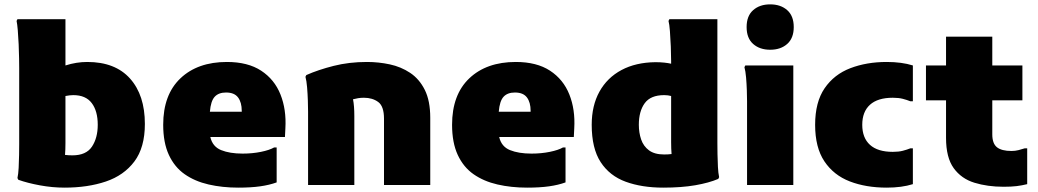

<svg xmlns="http://www.w3.org/2000/svg" viewBox="-20 -848 4756 880"><path d="M276 12Q220 12 163 1.5Q106 -9 64 -24L60 -32Q64 -50 65.5 -79Q67 -108 67.5 -138Q68 -168 68 -188V-536Q68 -551 67.5 -581Q67 -611 65.5 -645.5Q64 -680 61.5 -709.5Q59 -739 56 -752L60 -760H280V-548Q330 -564 380 -564Q508 -564 576 -488Q644 -412 644 -280Q644 -172 596 -108Q548 -44 465 -16Q382 12 276 12ZM280 -192Q280 -177 279.5 -163.5Q279 -150 278 -138Q286 -137 295 -136.5Q304 -136 312 -136Q375 -136 401.5 -176Q428 -216 428 -276Q428 -339 400.5 -375.5Q373 -412 316 -412Q301 -412 280 -408Z M1072 12Q999 12 936 -2.5Q873 -17 826.5 -49.5Q780 -82 754 -138Q728 -194 728 -276Q728 -414 807 -489Q886 -564 1020 -564Q1116 -564 1177 -524Q1238 -484 1265.5 -415Q1293 -346 1288 -260L1286 -220H944Q954 -176 993.5 -160Q1033 -144 1092 -144Q1137 -144 1176 -152Q1215 -160 1236 -172H1248V-12Q1215 0 1172.5 6Q1130 12 1072 12ZM1016 -424Q982 -424 964 -404.5Q946 -385 942 -336H1088V-340Q1088 -379 1071 -401.5Q1054 -424 1016 -424Z M1392 0V-336Q1392 -356 1391 -387Q1390 -418 1387.5 -448Q1385 -478 1380 -496L1384 -504Q1438 -528 1509 -546Q1580 -564 1662 -564Q1715 -564 1766.5 -553Q1818 -542 1860 -514Q1902 -486 1927 -436Q1952 -386 1952 -308V0H1740V-304Q1740 -361 1713.5 -380.5Q1687 -400 1648 -400Q1634 -400 1621.5 -398Q1609 -396 1598 -393Q1604 -363 1604 -316V0Z M2396 12Q2323 12 2260 -2.5Q2197 -17 2150.5 -49.5Q2104 -82 2078 -138Q2052 -194 2052 -276Q2052 -414 2131 -489Q2210 -564 2344 -564Q2440 -564 2501 -524Q2562 -484 2589.5 -415Q2617 -346 2612 -260L2610 -220H2268Q2278 -176 2317.5 -160Q2357 -144 2416 -144Q2461 -144 2500 -152Q2539 -160 2560 -172H2572V-12Q2539 0 2496.5 6Q2454 12 2396 12ZM2340 -424Q2306 -424 2288 -404.5Q2270 -385 2266 -336H2412V-340Q2412 -379 2395 -401.5Q2378 -424 2340 -424Z M3020 12Q2922 12 2848 -15Q2774 -42 2733 -105Q2692 -168 2692 -276Q2692 -364 2727.5 -428Q2763 -492 2828.5 -527Q2894 -562 2984 -563Q3006 -563 3024.5 -561Q3043 -559 3056 -556V-569Q3056 -598 3054.5 -635Q3053 -672 3050.5 -705Q3048 -738 3044 -752L3048 -760H3268V-192Q3268 -172 3268.5 -142Q3269 -112 3270.5 -83Q3272 -54 3276 -36L3272 -28Q3230 -10 3167 1Q3104 12 3020 12ZM2908 -276Q2908 -240 2918.5 -209Q2929 -178 2954.5 -159Q2980 -140 3024 -140Q3044 -140 3058 -142Q3057 -154 3056.5 -167.5Q3056 -181 3056 -196V-408Q3049 -410 3041 -411Q3033 -412 3024 -412Q2962 -412 2935 -375Q2908 -338 2908 -276Z M3510 -620Q3462 -620 3432 -646.5Q3402 -673 3402 -724Q3402 -775 3432 -801.5Q3462 -828 3510 -828Q3558 -828 3588 -801.5Q3618 -775 3618 -724Q3618 -673 3588 -646.5Q3558 -620 3510 -620ZM3404 0V-384Q3404 -404 3403 -434Q3402 -464 3399.5 -493Q3397 -522 3392 -540L3396 -548H3616V0Z M3716 -276Q3716 -380 3759.5 -443.5Q3803 -507 3877.5 -535.5Q3952 -564 4044 -564Q4113 -564 4164 -548V-384H4152Q4137 -390 4118 -395Q4099 -400 4072 -400Q4003 -400 3967.5 -368Q3932 -336 3932 -276Q3932 -216 3967.5 -184Q4003 -152 4072 -152Q4099 -152 4118 -157Q4137 -162 4152 -168H4164V-4Q4113 12 4044 12Q3949 12 3875 -16.5Q3801 -45 3758.5 -108.5Q3716 -172 3716 -276Z M4580 8Q4506 8 4446 -10.5Q4386 -29 4351 -77.5Q4316 -126 4316 -216V-388H4224V-548H4316V-680H4528V-548H4666V-388H4528V-232Q4528 -190 4549.5 -173Q4571 -156 4616 -156Q4633 -156 4648.5 -160Q4664 -164 4676 -168H4688V-4Q4664 2 4639.5 5Q4615 8 4580 8Z"/></svg>

Font: Kufam Black
Style: Regular
Weight: 900
Designer: Wael Morcos, Artur Schmal
Foundry: Original Type
Version: Version 1.301; ttfautohint (v1.8.3)